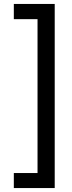

<svg xmlns="http://www.w3.org/2000/svg" viewBox="-20 -836 362 972"><path d="M257 -816V116H50V40H170V-739H50V-816Z"/></svg>

Font: Firava
Style: Regular
Weight: 400
Designer: Carrois Corporate & Edenspiekermann AG
Foundry: Greg Finn Gibson
Version: Version 5.000